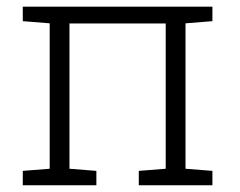

<svg xmlns="http://www.w3.org/2000/svg" viewBox="-20 -548 710 568"><path d="M47.4 0V-42.5L127 -48.8V-479L47.4 -485.4V-528.3H608.4V-485.4L528.8 -479V-48.8L608.4 -42.5V0H390.6V-42.5L470.2 -48.8V-478.5H185.5V-48.8L265.1 -42.5V0Z"/></svg>

Font: Roboto Slab LO Light
Style: Regular
Weight: 300
Designer: Google
Version: Version 2.000